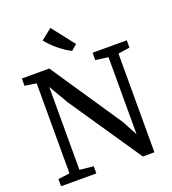

<svg xmlns="http://www.w3.org/2000/svg" viewBox="-171 -1116 1117 1244"><g transform="rotate(-20 387.0 -494.0)"><path d="M34.5 0V-49.6L114.1 -59.8V-680.6Q101.1 -682.8 87.6 -684.7Q74.2 -686.6 61 -688.6Q47.9 -690.7 34.5 -692.4V-743H223.4L552.5 -255.1L609.4 -149.3V-680.6L522.2 -692.4V-743H758V-692.4L678 -680.6V0H598.5L259.8 -498.1L182.6 -631V-59.2L277.8 -49.6V0ZM401.5 -800Q384.1 -807.9 362.5 -822.1Q340.9 -836.3 319 -854.2Q297.2 -872.1 278 -891.3Q258.7 -910.5 245.4 -928.3L320.3 -987.8L441 -832.8L402.4 -800Z"/></g></svg>

Font: Merriweather Light
Style: Regular
Weight: 300
Designer: Eben Sorkin
Foundry: Eben Sorkin
Version: Version 2.100